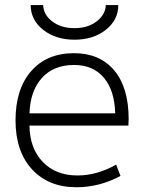

<svg xmlns="http://www.w3.org/2000/svg" viewBox="-20 -749 585 779"><path d="M99.6 -239.3Q100.6 -147.5 153.3 -92.3Q206.1 -37.1 293.9 -37.1Q374 -37.1 451.2 -81.1L468.8 -35.2Q383.8 10.7 290 10.7Q176.8 10.7 109.9 -62Q43 -134.8 43 -260.7Q43 -387.7 106.4 -460.4Q169.9 -533.2 280.3 -533.2Q384.8 -533.2 443.4 -463.4Q502 -393.6 502 -265.6Q502 -262.7 501.5 -254.9Q501 -247.1 501 -239.3ZM99.6 -289.1H447.3Q445.3 -380.9 401.9 -433.1Q358.4 -485.4 280.3 -485.4Q197.3 -485.4 149.9 -432.6Q102.5 -379.9 99.6 -289.1ZM104.5 -728.5H155.3Q156.2 -689.5 191.9 -662.1Q227.5 -634.8 282.2 -634.8Q336.9 -634.8 372.6 -662.6Q408.2 -690.4 409.2 -728.5H460Q460 -668 409.2 -627.9Q358.4 -587.9 282.2 -587.9Q206.1 -587.9 155.3 -627.9Q104.5 -668 104.5 -728.5Z"/></svg>

Font: Gen Shin Gothic Light
Style: Regular
Weight: 200
Designer: [Source Han Sans]
Ryoko NISHIZUKA  (kana & ideographs); Paul D. Hunt (Latin, Greek & Cyrillic); Wenlong ZHANG  (bopomofo
Version: Version 1.002.20150607